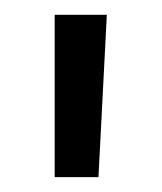

<svg xmlns="http://www.w3.org/2000/svg" viewBox="-20 -720 217 257"><path d="M53.2 -700.2H123L111.8 -482.9H53.2Z"/></svg>

Font: Overused Grotesk
Style: Regular
Weight: 400
Version: Version 0.002